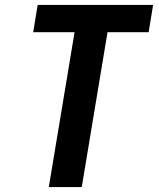

<svg xmlns="http://www.w3.org/2000/svg" viewBox="-20 -755 640 775"><path d="M177 0 281 -625H114L132 -735H598L580 -625H414L310 0Z"/></svg>

Font: Iosevka SS04 XBd Ex
Style: Italic
Weight: 800
Width: 7
Italic angle: -9°
Monospace: yes
Designer: Belleve Invis
Foundry: Belleve Invis
Version: Version 19.0.0; ttfautohint (v1.8.4)